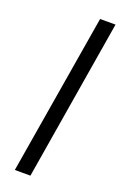

<svg xmlns="http://www.w3.org/2000/svg" viewBox="-144 -781 531 826"><g transform="rotate(20 121.5 -368.0)"><path d="M234 -735.8 112.2 0H40.8L163.4 -735.8Z"/></g></svg>

Font: Inter Extra Light  BETA
Style: Italic
Weight: 200
Italic angle: 9.39999°
Designer: Rasmus Andersson
Foundry: rsms
Version: Version 3.011;git-f93a4a705